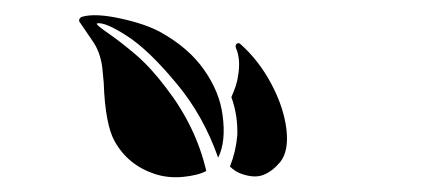

<svg xmlns="http://www.w3.org/2000/svg" viewBox="-20 -775 583 254"><path d="M85.9 -745.1Q84 -747.1 85 -749.5Q85.9 -752 88.9 -752.9Q106.4 -757.8 139.6 -750.5Q172.9 -743.2 192.4 -732.4Q229.5 -711.9 250 -682.6Q270.5 -653.3 274.4 -623Q279.3 -587.9 268.6 -566.4Q249 -622.1 213.9 -664.1Q176.8 -709 147.9 -727.5Q119.1 -746.1 108.4 -744.1Q105.5 -743.2 122.6 -731.4Q139.6 -719.7 159.7 -702.6Q179.7 -685.5 200.2 -658.2Q239.3 -607.4 252.9 -548.8Q242.2 -543 222.2 -541Q202.1 -539.1 184.6 -544.9Q149.4 -556.6 131.8 -587.9Q119.1 -610.4 117.2 -666L115.2 -686.5Q112.3 -707 102.5 -720.7ZM350.6 -560.5Q339.8 -547.9 328.1 -543.5Q316.4 -539.1 299.8 -544.9Q291 -547.9 284.2 -554.7Q292 -574.2 293.9 -595.7Q294.9 -622.1 286.1 -646.5Q293.9 -664.1 294.9 -674.8Q298.8 -696.3 292 -711.9Q291 -715.8 293.5 -717.3Q295.9 -718.8 297.9 -716.8Q322.3 -695.3 338.9 -664.1Q355.5 -632.8 358.9 -604Q362.3 -575.2 350.6 -560.5Z"/></svg>

Font: BKP Parklife Text
Style: Regular
Weight: 400
Designer: Font Diner, Inc.; LA MECHKY PLUS GmbH
Foundry: Font Diner, Inc.; LA MECHKY PLUS GmbH
Version: Version 1.007